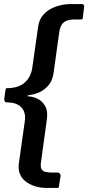

<svg xmlns="http://www.w3.org/2000/svg" viewBox="-20 -762 436 947"><path d="M209 165Q179 165 152.5 156.5Q126 148 106.5 133Q87 118 78 95.5Q69 73 73 44L103 -169Q106 -193 98 -213Q90 -233 69.5 -245Q49 -257 13 -257Q8 -257 4 -262Q0 -267 1 -275L7 -317Q9 -324 9.5 -325.5Q10 -327 12 -327Q70 -327 101 -354Q132 -381 139 -426L168 -630Q173 -668 196.5 -692.5Q220 -717 255.5 -729.5Q291 -742 329 -742H383Q389 -742 393 -738Q397 -734 395 -729L388 -672Q387 -667 385 -666.5Q383 -666 378 -666H348Q320 -666 304.5 -658Q289 -650 282.5 -637Q276 -624 273 -609L244 -400Q238 -363 219 -341Q200 -319 176.5 -308Q153 -297 129 -294Q121 -293 117 -291Q113 -289 117 -287Q143 -286 166 -274.5Q189 -263 203 -238.5Q217 -214 211 -172L182 39Q178 67 189 78Q200 89 237 89H265Q271 89 275 94Q279 99 279 105L271 155Q270 163 268.5 164Q267 165 259 165H209Z"/></svg>

Font: Libre Franklin Thin SemiBold
Style: Italic
Weight: 600
Italic angle: -8°
Version: Version 3.000